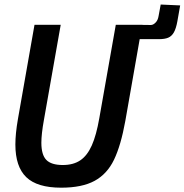

<svg xmlns="http://www.w3.org/2000/svg" viewBox="-20 -838 834 868"><path d="M49.5 -184.5Q49.5 -233.5 61 -299.5L136 -726H254.5L178.5 -295.5Q167 -232 167 -192.5Q167 -138 189.5 -115Q212 -92 264 -92Q311.5 -92 343 -113.2Q374.5 -134.5 395 -180.5Q415.5 -226.5 429 -304L503.5 -726H623V-725.5L662 -725Q672.5 -725 683.2 -735.8Q694 -746.5 697 -766L706.5 -817.5L794.5 -813.5Q789 -780.5 782 -742.5Q776 -709 766 -691.5Q756 -674 740.2 -667.5Q724.5 -661 699 -661H664.5H611.5L546.5 -291Q526.5 -180.5 495.5 -116Q464.5 -51.5 407.8 -20.5Q351 10.5 256.5 10.5Q148 10.5 98.8 -37Q49.5 -84.5 49.5 -184.5Z"/></svg>

Font: JuliaMono SemiBoldItalic
Style: Regular
Weight: 600
Italic angle: -9°
Monospace: yes
Designer: cormullion
Foundry: corm
Version: Version 0.049; ttfautohint (v1.8.4)